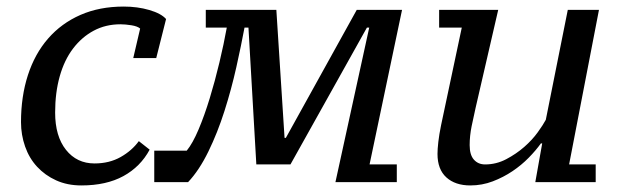

<svg xmlns="http://www.w3.org/2000/svg" viewBox="-20 -555 1895 585"><path d="M436 -99 403 -125C389 -105.7 370.5 -89.5 347.5 -76.5C324.5 -63.5 298 -57 268 -57C232 -57 203 -70.8 181 -98.5C159 -126.2 148 -164 148 -212C148 -252.7 152.7 -289.5 162 -322.5C171.3 -355.5 184.8 -383.7 202.5 -407C220.2 -430.3 241.2 -448.5 265.5 -461.5C289.8 -474.5 317 -481 347 -481C357 -481 368.2 -480 380.5 -478C392.8 -476 401.7 -472.7 407 -468L386 -378H456L486 -497C476 -508.3 459 -517.5 435 -524.5C411 -531.5 385 -535 357 -535C307.7 -535 263.7 -526.5 225 -509.5C186.3 -492.5 153.5 -468.5 126.5 -437.5C99.5 -406.5 79 -369.3 65 -326C51 -282.7 44 -235 44 -183C44 -157 48.2 -132.2 56.5 -108.5C64.8 -84.8 77 -64.3 93 -47C109 -29.7 128.3 -15.8 151 -5.5C173.7 4.8 199.3 10 228 10C278.7 10 321.3 0.5 356 -18.5C390.7 -37.5 417.3 -64.3 436 -99Z M725 -471H737L761 -54H865L1098 -471H1105L1002 0H1094H1189V-54H1106L1205 -525H1067L851 -135H847L822 -525H607V-471H671C665 -437.7 657.5 -402.2 648.5 -364.5C639.5 -326.8 629.7 -290.5 619 -255.5C608.3 -220.5 597 -188.8 585 -160.5C573 -132.2 561 -110.7 549 -96H450V0H553C575.7 -24 596.3 -55.2 615 -93.5C633.7 -131.8 650 -173 664 -217C678 -261 690 -305.3 700 -350C710 -394.7 718.3 -435 725 -471Z M1795 -54H1714L1805 -525H1710L1643 -190C1637.7 -180 1629.5 -167.3 1618.5 -152C1607.5 -136.7 1593.8 -121.8 1577.5 -107.5C1561.2 -93.2 1542.8 -80.7 1522.5 -70C1502.2 -59.3 1480.7 -54 1458 -54C1444 -54 1432.7 -58.8 1424 -68.5C1415.3 -78.2 1411 -93 1411 -113C1411 -131.7 1413 -150.8 1417 -170.5C1421 -190.2 1425 -208.7 1429 -226L1498 -525H1318V-471H1387L1324 -174C1320 -154.7 1317.2 -137.5 1315.5 -122.5C1313.8 -107.5 1313 -95.3 1313 -86C1313 -54.7 1322 -30.8 1340 -14.5C1358 1.8 1382.3 10 1413 10C1437 10 1459.8 5.8 1481.5 -2.5C1503.2 -10.8 1523.2 -21.2 1541.5 -33.5C1559.8 -45.8 1576.3 -59.5 1591 -74.5C1605.7 -89.5 1618 -104 1628 -118H1632L1611 0H1795Z"/></svg>

Font: PT Serif Caption
Style: Italic
Weight: 400
Italic angle: -12°
Designer: A.Korolkova, O.Umpeleva, V.Yefimov
Foundry: ParaType Ltd
Version: Version 1.000W OFL